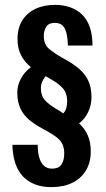

<svg xmlns="http://www.w3.org/2000/svg" viewBox="-20 -759 437 789"><path d="M191 10Q153 10 123.5 -1.5Q94 -13 73.5 -35Q53 -57 42.5 -89.5Q32 -122 31 -164H135Q135 -133 141.5 -111Q148 -89 161 -77.5Q174 -66 194 -66Q221 -66 232.5 -83Q244 -100 244 -128Q244 -152 235.5 -168.5Q227 -185 206.5 -199.5Q186 -214 150 -233Q122 -248 99.5 -267Q77 -286 64 -313Q51 -340 51 -379Q51 -408 66 -436Q81 -464 107 -483Q80 -505 66 -533Q52 -561 52 -598Q52 -644 71.5 -675Q91 -706 125.5 -722.5Q160 -739 206 -739Q240 -739 268.5 -729Q297 -719 317.5 -699Q338 -679 349 -647.5Q360 -616 360 -572H259Q258 -605 252.5 -625Q247 -645 236 -655Q225 -665 205 -665Q180 -665 170 -649Q160 -633 160 -611Q160 -576 182.5 -557.5Q205 -539 237 -521Q273 -502 300 -480.5Q327 -459 341.5 -430Q356 -401 356 -359Q356 -328 342.5 -299Q329 -270 305 -252Q329 -230 341 -202Q353 -174 353 -136Q353 -92 333.5 -59Q314 -26 277.5 -8Q241 10 191 10ZM240 -293Q249 -303 252.5 -315.5Q256 -328 256 -342Q256 -377 237.5 -397Q219 -417 190 -433Q183 -437 178 -440Q173 -443 168 -446Q159 -436 153.5 -423.5Q148 -411 148 -397Q148 -366 164.5 -347.5Q181 -329 212 -311Q220 -306 227.5 -301.5Q235 -297 240 -293Z"/></svg>

Font: Hubot Sans Condensed SemiBold
Style: Regular
Weight: 600
Width: 3
Designer: Deni Anggara
Foundry: GitHub, Inc., Subsidiary of Microsoft Corporation
Version: Version 2.000